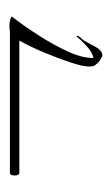

<svg xmlns="http://www.w3.org/2000/svg" viewBox="65 -292 237 407"><g transform="rotate(-90 183.5 -88.5)"><path d="M21 -166Q15 -166 15 -176Q15 -186 21 -186H321Q325 -187 330 -187Q347 -187 352 -182Q331 -155 311 -123.5Q291 -92 277.5 -62.5Q264 -33 264 -9Q276 -11 289.5 -23.5Q303 -36 310 -45H311V-44Q311 -40 307 -36Q303 -32 301 -29Q297 -22 288.5 -6Q280 10 270 10Q267 10 264.5 8Q262 6 259 5Q252 -1 249 -5Q246 -9 246 -19Q246 -31 254.5 -57Q263 -83 275.5 -113Q288 -143 301 -166Z"/></g></svg>

Font: Qwitcher Grypen
Style: Regular
Weight: 400
Designer: Robert E. Leuschke
Foundry: Robert E. Leuschke
Version: Version 1.100; ttfautohint (v1.8.3)